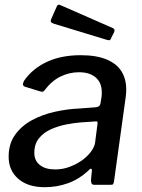

<svg xmlns="http://www.w3.org/2000/svg" viewBox="-20 -770 592 800"><path d="M347 -58Q309 -23 263 -6.5Q217 10 167 10Q96 10 56 -25Q16 -60 16 -117Q16 -171 43 -208.5Q70 -246 113.5 -269.5Q157 -293 209.5 -304.5Q262 -316 312 -318L378 -323Q397 -324 399 -341L403 -366Q404 -371 404 -376Q404 -381 404 -386Q404 -425 379 -447Q354 -469 309 -469Q269 -469 232 -451Q195 -433 165 -393Q162 -389 158.5 -388Q155 -387 148 -389L83 -409Q78 -411 76 -416Q74 -421 80 -433Q115 -484 175 -512Q235 -540 316 -540Q381 -540 423.5 -522.5Q466 -505 486 -473Q506 -441 506 -397Q506 -390 505.5 -382.5Q505 -375 504 -367L455 -14Q453 -4 451 -2Q449 0 440 0H373Q365 0 362 -5Q359 -10 359 -19L363 -60Q362 -75 347 -58ZM386 -252Q387 -260 385.5 -262.5Q384 -265 376 -264L317 -260Q290 -258 256.5 -251.5Q223 -245 192.5 -231.5Q162 -218 142.5 -194Q123 -170 123 -133Q123 -101 146 -82.5Q169 -64 210 -64Q242 -64 270.5 -75Q299 -86 322 -102Q345 -119 359 -138Q373 -157 376 -174ZM217 -744Q219 -749 223 -750Q227 -751 231 -749L450 -653Q455 -651 456.5 -647Q458 -643 456 -637L442 -609Q440 -603 436.5 -602.5Q433 -602 425 -604L205 -671Q195 -674 192.5 -678.5Q190 -683 193 -690Z"/></svg>

Font: Libre Franklin Thin Medium
Style: Italic
Weight: 500
Italic angle: -8°
Version: Version 3.000